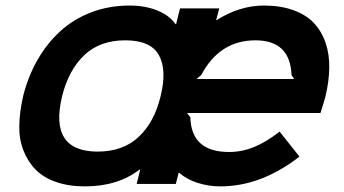

<svg xmlns="http://www.w3.org/2000/svg" viewBox="-20 -660 1236 690"><path d="M557.1 -314Q580.6 -408.7 551 -461.9Q521.5 -515.1 430.2 -515.1Q338.9 -515.1 282.7 -461.7Q226.6 -408.2 203.1 -314Q155.3 -115.2 331.1 -115.2Q421.9 -115.2 478.3 -168Q534.7 -220.7 557.1 -314ZM622.1 -39.1 611.8 1H471.2L483.9 -50.8H481.9Q403.3 9.8 285.2 9.8Q226.6 9.8 181.2 -6.1Q135.7 -22 107.7 -50.8Q79.6 -79.6 64 -119.9Q48.3 -160.2 49.3 -209Q50.3 -257.8 63 -314Q80.6 -384.8 114.3 -443.8Q147.9 -502.9 195.6 -546.9Q243.2 -590.8 307.4 -615.5Q371.6 -640.1 445.8 -640.1Q501.5 -640.1 545.4 -622.3Q589.4 -604.5 610.8 -573.2H612.8L627 -629.9H768.1L756.8 -587.9H758.8Q841.8 -640.1 928.2 -640.1Q988.3 -640.1 1034.2 -623.5Q1080.1 -606.9 1107.9 -577.4Q1135.7 -547.9 1149.9 -506.6Q1164.1 -465.3 1163.3 -416Q1162.6 -366.7 1148.9 -310.1Q1147 -303.2 1142.1 -287.4Q1137.2 -271.5 1131.8 -253.9H651.9L664.1 -238.8Q667 -113.8 803.2 -113.8Q848.6 -113.8 891.8 -131.1Q935.1 -148.4 984.9 -187L1056.2 -97.2Q918.5 9.8 772 9.8Q729.5 9.8 689.9 -2.9Q650.4 -15.6 624 -39.1ZM686 -376H1037.1L1027.8 -390.1Q1022.9 -515.1 897.9 -515.1Q769 -515.1 703.1 -390.1Z"/></svg>

Font: Sinkin Sans 600 SemiBold Italic
Style: Regular
Weight: 600
Italic angle: -112°
Designer: Keith Bates
Foundry: K-Type
Version: Sinkin Sans (version 1.0)  by Keith Bates   •   © 2014   www